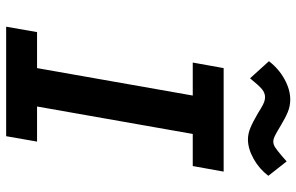

<svg xmlns="http://www.w3.org/2000/svg" viewBox="-194 -794 987 640"><g transform="rotate(90 300.0 -473.5)"><path d="M86.5 -103H206.5L298 -622H188L206.5 -725H551.5L533 -622H426L334.5 -103H451.5L433.5 0H68.5ZM357.5 -839Q353.5 -841.5 340.8 -849.2Q328 -857 319.5 -860Q311 -863 303.5 -863Q289 -863 276.5 -852.5Q264 -842 240.5 -813L183.5 -876Q209 -909 243.8 -928Q278.5 -947 311.5 -947Q333 -947 353 -938.8Q373 -930.5 398.5 -915L412 -907Q425.5 -899 434.5 -894.8Q443.5 -890.5 451.5 -890.5Q461 -890.5 470.8 -896.8Q480.5 -903 500.5 -920Q504.5 -924 517.5 -935L565.5 -874Q542.5 -843.5 508.8 -824.8Q475 -806 444.5 -806Q425.5 -806 406 -814Q386.5 -822 357.5 -839Z"/></g></svg>

Font: JuliaMono BoldItalic
Style: Regular
Weight: 700
Italic angle: -9°
Monospace: yes
Designer: cormullion
Foundry: corm
Version: Version 0.049; ttfautohint (v1.8.4)